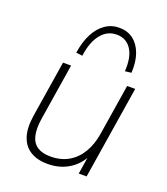

<svg xmlns="http://www.w3.org/2000/svg" viewBox="-137 -835 819 940"><g transform="rotate(20 272.5 -365.5)"><path d="M219 8Q167 8 131 -13.5Q95 -35 80 -78.5Q65 -122 75 -189L122 -484H164L117 -188Q109 -135 117.5 -100Q126 -65 152 -48Q178 -31 220 -31Q275 -31 315 -54.5Q355 -78 380 -120.5Q405 -163 414 -220L456 -484H498L421 0H380L399 -120H410Q387 -60 337 -26Q287 8 219 8ZM199 -548 166 -552Q175 -611 196.5 -652.5Q218 -694 250.5 -716.5Q283 -739 324 -739Q366 -739 396 -716.5Q426 -694 441.5 -652.5Q457 -611 454 -552L421 -548Q426 -622 399.5 -662.5Q373 -703 323 -703Q274 -703 241.5 -662.5Q209 -622 199 -548Z"/></g></svg>

Font: Nunito Sans 12pt ExtraLight 12pt ExtraLight
Style: Italic
Weight: 250
Italic angle: -9°
Version: Version 3.101;gftools[0.9.27]